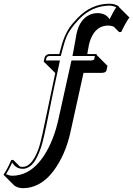

<svg xmlns="http://www.w3.org/2000/svg" viewBox="-129 -718 712 1026"><path d="M-22.5 171.9Q-14.6 173.8 -8.3 173.8Q38.6 173.8 72.8 87.9Q76.7 78.1 80.1 67.9Q91.3 36.6 134.3 -175.3Q141.1 -210 147 -235.8L166.5 -328.6H165.5L108.9 -384.8Q106.4 -385.3 105.5 -385.7Q105 -388.2 105 -391.1L108.9 -409.2Q114.7 -428.2 136.2 -429.2H188L198.7 -469.2Q218.3 -543.9 257.8 -590.8Q269 -604 286.1 -622.1Q358.9 -697.8 456.5 -698.2Q485.8 -697.8 505.4 -684.1L505.9 -681.2L562.5 -624.5Q544.4 -601.1 519 -547.4L507.8 -546.4L478.5 -575.7Q464.4 -581.1 449.2 -581.5Q383.8 -581.5 355 -507.8Q349.6 -493.2 346.2 -478.5Q344.2 -470.2 337.4 -429.2H382.3Q386.2 -428.7 388.2 -427.2Q389.2 -424.8 388.7 -422.9L445.3 -366.2L439.9 -341.3Q436.5 -329.1 414.6 -328.6H317.4L247.1 -10.3Q220.7 109.4 156.7 195.8Q149.9 205.1 144 211.4Q128.4 230 110.8 244.1Q93.3 258.3 74.2 268.1Q55.2 277.8 34.7 282.7Q14.2 287.6 -6.8 287.6Q-33.7 287.1 -52.7 273.4L-109.4 216.8V213.9Q-88.9 184.6 -68.8 137.2L-58.6 136.2ZM156.7 -233.9Q148.9 -196.8 133.3 -119.1Q103 34.2 89.8 71.3Q83 90.8 76.4 105.7Q69.8 120.6 60.8 136.2Q51.8 151.9 42 161.6Q32.2 171.4 19.3 177.7Q6.3 184.1 -8.3 184.1Q-45.4 183.1 -63.5 150.4Q-80.6 187.5 -96.7 212.9Q-78.6 220.7 -63.5 221.2Q18.6 220.2 80.1 148.4Q136.7 82 170.4 -30.3Q176.3 -50.3 180.7 -69.3L252.9 -395H357.9Q368.7 -395.5 374 -399.9L377.9 -418.9H258.3L263.7 -446.8Q267.6 -465.8 273.4 -500.5Q278.3 -527.8 279.8 -537.1Q296.9 -617.2 354 -640.6Q372.6 -647.9 392.6 -647.9Q437.5 -647 456.5 -615.2Q477.1 -657.2 492.2 -679.7Q472.7 -687.5 456.5 -688Q362.3 -687 293.5 -615.2Q244.1 -563 227.1 -522.9Q217.3 -499.5 208.5 -466.3L195.8 -418.9H136.2Q121.6 -418 118.7 -406.7L116.2 -395H191.4Z"/></svg>

Font: Linux Biolinum Shadow O
Style: Italic
Weight: 400
Italic angle: -12°
Designer: Philipp H. Poll
Foundry: Philipp H. Poll
Version: Version 0.6.2